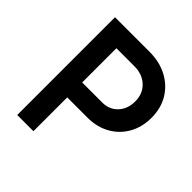

<svg xmlns="http://www.w3.org/2000/svg" viewBox="-189 -836 972 972"><g transform="rotate(45 297.0 -350.0)"><path d="M83 0V-700H330Q402 -700 457 -671Q512 -642 543 -590.5Q574 -539 574 -471Q574 -404 545 -352.5Q516 -301 464 -271.5Q412 -242 345 -242H199V0ZM199 -349H343Q393 -349 425 -383Q457 -417 457 -471Q457 -526 421 -560Q385 -594 328 -594H199Z"/></g></svg>

Font: Figtree SemiBold
Style: Regular
Weight: 600
Designer: Erik Kennedy
Foundry: Erik Kennedy
Version: Version 2.001; ttfautohint (v1.8.4.7-5d5b);gftools[0.9.27]